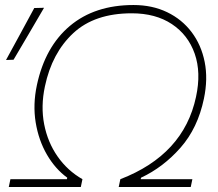

<svg xmlns="http://www.w3.org/2000/svg" viewBox="-20 -745 870 765"><path d="M15 0 21.5 -31H246.5L248 -37Q200.5 -71.5 167.2 -128.5Q134 -185.5 122.2 -257Q110.5 -328.5 127 -406Q159.5 -558.5 258.5 -641.8Q357.5 -725 512 -725Q586.5 -725 645.8 -696.5Q705 -668 743.5 -617Q782 -566 795.5 -498.2Q809 -430.5 792.5 -352Q768 -234.5 699.2 -156.5Q630.5 -78.5 542 -37L540.5 -31H746.5L740 0H453L459.5 -31Q712 -128.5 761 -359Q782 -456 755.8 -531Q729.5 -606 664.8 -649Q600 -692 505 -692Q357 -692 272 -613Q187 -534 159 -401Q142 -321.5 156 -249.8Q170 -178 209.5 -121.5Q249 -65 308.5 -31L302 0ZM4 -506Q33 -559 61 -610.5Q89 -662 116.5 -713L155.5 -714Q125 -661.5 95 -610.5Q65 -559.5 34 -507Z"/></svg>

Font: Commissioner Thin
Style: Italic
Weight: 100
Italic angle: -12°
Designer: Kostas Bartsokas
Foundry: Kostas Bartsokas
Version: Version 1.000; ttfautohint (v1.8.3)